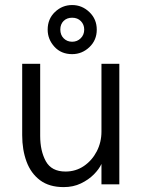

<svg xmlns="http://www.w3.org/2000/svg" viewBox="-20 -746 585 777"><path d="M69.8 0ZM69.8 0ZM237.8 11.2Q179.2 11.2 142.1 -16.6Q105 -44.4 87.4 -92Q69.8 -139.6 69.8 -198.7V-487.8H142.6V-195.8Q142.6 -135.3 165.5 -93.5Q188.5 -51.8 245.1 -51.8Q286.6 -51.8 319.6 -74.2Q352.5 -96.7 371.6 -133.5Q390.6 -170.4 390.6 -213.4V-487.8H462.9V0H390.6V-82.5Q380.9 -61.5 359.6 -40Q338.4 -18.6 307.4 -3.7Q276.4 11.2 237.8 11.2ZM272 -526.9Q227.5 -526.9 200.2 -556.9Q172.9 -586.9 172.9 -626Q172.9 -669.4 202.4 -697.5Q231.9 -725.6 272 -725.6Q312 -725.6 341.8 -697Q371.6 -668.5 371.6 -626Q371.6 -583.5 341.8 -555.2Q312 -526.9 272 -526.9ZM272 -577.1Q292.5 -577.1 306.6 -591.1Q320.8 -605 320.8 -626.5Q320.8 -646.5 307.4 -660.4Q293.9 -674.3 272 -674.3Q250.5 -674.3 237.3 -661.1Q224.1 -647.9 224.1 -626.5Q224.1 -604.5 237.8 -590.8Q251.5 -577.1 272 -577.1Z"/></svg>

Font: Acari Sans
Style: Regular
Weight: 400
Designer: Alfredo Marco Pradil and Stefan Peev
Foundry: Hanken Design Co.
Version: Version 1.045;February 4, 2021;FontCreator 13.0.0.2655 64-bi